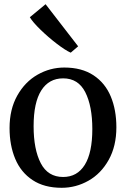

<svg xmlns="http://www.w3.org/2000/svg" viewBox="-20 -883 600 914"><path d="M286 -561.5Q369 -561.5 424.8 -524.8Q480.5 -488 507.2 -424Q534 -360 534 -277Q534 -187.5 497.5 -122Q461 -56.5 401.2 -22.8Q341.5 11 273.5 11Q190.5 11 135 -25.8Q79.5 -62.5 52.5 -126.8Q25.5 -191 25.5 -273.5Q25.5 -362.5 62.2 -428Q99 -493.5 158.8 -527.5Q218.5 -561.5 286 -561.5ZM419.5 -268.5Q419.5 -378 386 -444Q352.5 -510 280.5 -510Q213 -510 176.5 -452.5Q140 -395 140 -282Q140 -172 174 -106.2Q208 -40.5 280.5 -40.5Q347.5 -40.5 383.5 -98.2Q419.5 -156 419.5 -268.5ZM316 -632.5Q290.5 -644 249.8 -675.2Q209 -706.5 172.5 -742Q136 -777.5 122 -801L197 -863L352 -662.5L317 -632.5Z"/></svg>

Font: Merriweather 12pt
Style: Regular
Weight: 400
Designer: Eben Sorkin
Foundry: Eben Sorkin
Version: Version 2.100